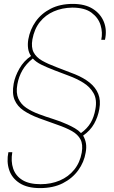

<svg xmlns="http://www.w3.org/2000/svg" viewBox="-20 -732 584 984"><path d="M185 232Q120 232 80.5 206.5Q41 181 27 139Q13 97 23 48H43Q35 95 47.5 132Q60 169 94.5 190.5Q129 212 188 212Q242 212 286.5 193Q331 174 360.5 137.5Q390 101 399 50Q406 8 392.5 -17.5Q379 -43 349 -60Q319 -77 275.5 -92Q232 -107 178 -127Q133 -144 101 -165.5Q69 -187 55 -219.5Q41 -252 50 -303Q57 -341 79.5 -380.5Q102 -420 139 -445Q127 -462 124 -484Q121 -506 125 -530Q134 -581 163 -622Q192 -663 240 -687.5Q288 -712 353 -712Q416 -712 456 -686.5Q496 -661 512.5 -619.5Q529 -578 518 -528H499Q507 -565 495.5 -603Q484 -641 449 -667Q414 -693 350 -693Q298 -692 255.5 -673.5Q213 -655 184.5 -619.5Q156 -584 146 -530Q139 -489 152.5 -463.5Q166 -438 196 -421Q226 -404 269 -388Q312 -372 365 -351Q409 -333 439.5 -308.5Q470 -284 483.5 -251Q497 -218 489 -173Q482 -133 462.5 -98Q443 -63 406 -37Q417 -18 420.5 3Q424 24 419 50Q411 99 381 140.5Q351 182 302 207Q253 232 185 232ZM395 -50Q427 -73 444.5 -102.5Q462 -132 469 -173Q478 -222 459.5 -254.5Q441 -287 407 -308Q373 -329 333.5 -343.5Q294 -358 261 -371Q217 -388 191 -401Q165 -414 148 -432Q114 -405 95 -372Q76 -339 69 -300Q61 -256 74 -227Q87 -198 114.5 -179.5Q142 -161 178 -147.5Q214 -134 252.5 -122Q291 -110 326 -94Q346 -85 364 -74.5Q382 -64 395 -50Z"/></svg>

Font: DM Sans Thin
Style: Italic
Weight: 250
Italic angle: -10°
Designer: Colophon Foundry, Jonny Pinhorn
Foundry: Colophon Foundry
Version: Version 4.004;gftools[0.9.30]